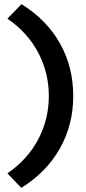

<svg xmlns="http://www.w3.org/2000/svg" viewBox="-20 -722 414 928"><path d="M16 116Q114 48 165 -49Q216 -146 216 -258Q216 -370 165 -467Q114 -564 16 -632L84 -702Q206 -626 270 -512Q334 -398 334 -258Q334 -119 269.5 -4.5Q205 110 83 186Z"/></svg>

Font: Mach Medium
Style: Regular
Weight: 500
Version: Version 1.002